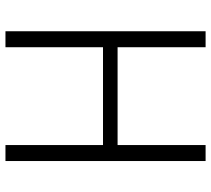

<svg xmlns="http://www.w3.org/2000/svg" viewBox="-54 -700 754 685"><g transform="rotate(90 322.5 -357.0)"><path d="M554 0H497V-348H148V0H91V-714H148V-400H497V-714H554Z"/></g></svg>

Font: Noto Sans Thai SemiCondensed Light
Style: Regular
Weight: 300
Width: 4
Designer: Monotype Design Team
Foundry: Monotype Imaging Inc.
Version: Version 2.001